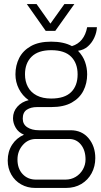

<svg xmlns="http://www.w3.org/2000/svg" viewBox="-20 -743 497 945"><path d="M153 182Q115 182 84 164.5Q53 147 35.5 116Q18 85 18 47Q18 3 39.5 -30.5Q61 -64 98 -80Q71 -91 57.5 -114Q44 -137 44 -161Q44 -194 65.5 -218Q87 -242 121 -250Q90 -272 73 -305.5Q56 -339 56 -377Q56 -421 74.5 -457.5Q93 -494 132 -516Q171 -538 232 -538Q263 -538 288.5 -532.5Q314 -527 334 -516Q364 -525 383 -548.5Q402 -572 409 -609H457Q456 -584 444.5 -558.5Q433 -533 413 -515Q393 -497 364 -493Q388 -468 398.5 -438.5Q409 -409 409 -377Q409 -333 390.5 -296.5Q372 -260 333 -238Q294 -216 232 -216H162Q132 -216 112 -203Q92 -190 92 -159Q92 -131 114.5 -116.5Q137 -102 171 -102H327Q383 -102 416 -62.5Q449 -23 449 35Q449 76 431 109.5Q413 143 380.5 162.5Q348 182 305 182ZM157 141H302Q330 141 352.5 127.5Q375 114 388 91Q401 68 401 42Q401 -3 378.5 -31Q356 -59 320 -59H157Q118 -59 92 -29Q66 1 66 42Q66 87 91.5 114Q117 141 157 141ZM232 -258Q298 -258 330 -289.5Q362 -321 362 -377Q362 -432 330 -464Q298 -496 232 -496Q168 -496 135.5 -464Q103 -432 103 -377Q103 -342 117.5 -315Q132 -288 161 -273Q190 -258 232 -258ZM112 -723H160L242 -607H214L297 -723H346L252 -591H205Z"/></svg>

Font: Archivo SemiCondensed Thin
Style: Regular
Weight: 250
Width: 4
Designer: Hector Gatti
Foundry: Omnibus-Type
Version: Version 2.001